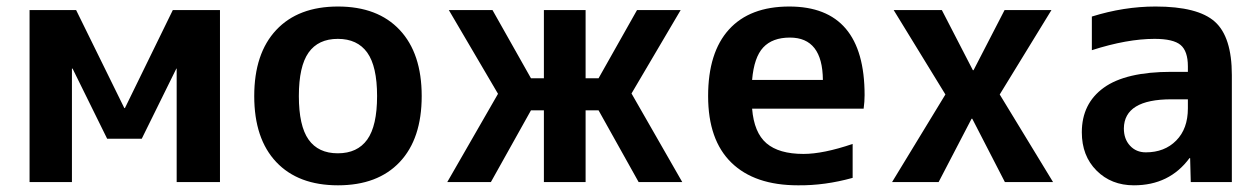

<svg xmlns="http://www.w3.org/2000/svg" viewBox="-20 -550 3805 580"><path d="M512.7 -342.8 408.2 -130.9H303.7L199.2 -342.8H197.3V0H69.3V-519.5H210L355.5 -223.6H357.4L502 -519.5H644.5V0H513.7V-342.8Z M814.5 -459.5Q880.9 -530.3 1001 -530.3Q1121.1 -530.3 1187.5 -459.5Q1253.9 -388.7 1253.9 -259.8Q1253.9 -130.9 1187.5 -60.5Q1121.1 9.8 1001 9.8Q880.9 9.8 814.5 -60.5Q748 -130.9 748 -259.8Q748 -388.7 814.5 -459.5ZM912.1 -128.4Q941.4 -86.9 1000.5 -86.9Q1059.6 -86.9 1089.4 -128.4Q1119.1 -169.9 1119.1 -259.8Q1119.1 -349.6 1089.4 -391.1Q1059.6 -432.6 1000.5 -432.6Q941.4 -432.6 912.1 -391.1Q882.8 -349.6 882.8 -259.8Q882.8 -169.9 912.1 -128.4Z M1623 -519.5H1749V-313.5H1788.1L1904.3 -519.5H2036.1L1887.7 -267.6L2041 0H1909.2L1788.1 -216.8H1749V0H1623V-216.8H1584L1462.9 0H1331.1L1484.4 -266.6L1335.9 -519.5H1467.8L1584 -313.5H1623Z M2555.7 -12.7Q2471.7 10.7 2390.6 9.8Q2259.8 9.8 2189.5 -58.6Q2119.1 -127 2119.1 -259.8Q2119.1 -391.6 2182.1 -460.9Q2245.1 -530.3 2364.3 -530.3Q2591.8 -530.3 2591.8 -262.7Q2591.8 -243.2 2588.9 -221.7H2252Q2257.8 -149.4 2295.4 -117.2Q2333 -85 2407.2 -85Q2466.8 -85 2555.7 -115.2ZM2252 -308.6H2465.8Q2464.8 -436.5 2366.2 -436.5Q2313.5 -436.5 2285.6 -406.7Q2257.8 -377 2252 -308.6Z M2679.7 -519.5H2825.2L2918.9 -337.9H2920.9L3014.6 -519.5H3156.2L3000 -264.6L3161.1 0H3015.6L2917 -191.4H2915L2815.4 0H2674.8L2835.9 -264.6Z M3470.7 -530.3Q3598.6 -530.3 3649.9 -484.4Q3701.2 -438.5 3701.2 -323.2V0H3577.1L3575.2 -72.3H3573.2Q3512.7 9.8 3405.3 9.8Q3336.9 9.8 3292.5 -34.7Q3248 -79.1 3248 -150.4Q3248 -237.3 3314.5 -285.2Q3380.9 -333 3518.6 -333H3568.4V-349.6Q3568.4 -395.5 3546.4 -414.1Q3524.4 -432.6 3467.8 -432.6Q3384.8 -432.6 3278.3 -398.4V-500Q3375 -530.3 3470.7 -530.3ZM3568.4 -250H3518.6Q3376 -250 3375 -162.1Q3375 -129.9 3393.6 -109.9Q3412.1 -89.8 3441.4 -89.8Q3498 -89.8 3533.2 -125.5Q3568.4 -161.1 3568.4 -222.7Z"/></svg>

Font: Mgen+ 1c bold
Style: Bold
Weight: 700
Designer: [Source Han Sans]
Ryoko NISHIZUKA  (kana & ideographs); Paul D. Hunt (Latin, Greek & Cyrillic); Wenlong ZHANG  (bopomofo
Version: Version 1.059.20150602